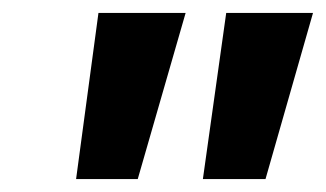

<svg xmlns="http://www.w3.org/2000/svg" viewBox="-20 -734 506 298"><path d="M465.8 -713.9H331.1L294.9 -456.1H392.1ZM268.1 -713.9H132.8L98.1 -456.1H193.8Z"/></svg>

Font: OpenSans
Style: Bold Italic
Weight: 700
Italic angle: -12°
Foundry: Ascender Corporation
Version: Version 1.10; ttfautohint (v1.2) -l 8 -r 50 -G 200 -x 14 -D 